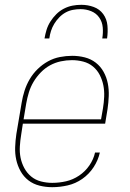

<svg xmlns="http://www.w3.org/2000/svg" viewBox="-20 -770 540 798"><path d="M197 8Q170 8 144 1.5Q118 -5 98 -20.5Q78 -36 65.5 -58.5Q53 -81 47.5 -106Q42 -131 43 -158.5Q44 -186 48 -213L70 -343Q74 -368 82 -393Q90 -418 103.5 -441Q117 -464 136.5 -483Q156 -502 179.5 -515Q203 -528 229 -533Q255 -538 280 -538Q307 -538 332.5 -531.5Q358 -525 378 -509.5Q398 -494 410.5 -471.5Q423 -449 428 -423.5Q433 -398 432 -371Q431 -344 427 -317L417 -256H75L68 -210Q64 -186 62.5 -161.5Q61 -137 65.5 -114.5Q70 -92 81 -71.5Q92 -51 109.5 -36.5Q127 -22 150 -16Q173 -10 197 -10Q226 -10 254.5 -16.5Q283 -23 308.5 -40Q334 -57 351.5 -82.5Q369 -108 375 -136H395Q388 -104 369 -75Q350 -46 322 -26.5Q294 -7 261.5 0.5Q229 8 197 8ZM400 -274 408 -320Q412 -344 413 -368.5Q414 -393 409.5 -415.5Q405 -438 394.5 -458.5Q384 -479 366.5 -493.5Q349 -508 326 -514Q303 -520 279 -520Q256 -520 232.5 -515Q209 -510 188 -498.5Q167 -487 149.5 -469Q132 -451 119.5 -430Q107 -409 100 -386Q93 -363 89 -340L78 -274ZM165 -610Q168 -628 173.5 -646Q179 -664 189.5 -680.5Q200 -697 214 -711Q228 -725 245.5 -734Q263 -743 281 -746.5Q299 -750 318 -750Q345 -750 369.5 -741Q394 -732 409 -711.5Q424 -691 426.5 -664Q429 -637 425 -610H405Q409 -633 407 -656Q405 -679 392.5 -697Q380 -715 359 -723.5Q338 -732 315 -732Q299 -732 283 -729Q267 -726 252.5 -718Q238 -710 226 -697.5Q214 -685 205.5 -671Q197 -657 192 -641.5Q187 -626 185 -610Z"/></svg>

Font: Iosevka Slab Thin Oblique
Style: Regular
Weight: 100
Italic angle: -9°
Monospace: yes
Designer: Belleve Invis
Foundry: Belleve Invis
Version: Version 11.1.0; ttfautohint (v1.8.3)